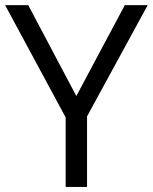

<svg xmlns="http://www.w3.org/2000/svg" viewBox="-20 -734 600 754"><path d="M279.8 -356.9 470.2 -713.9H560.1L321.8 -276.9V0H237.8V-272.9L0 -713.9H90.8Z"/></svg>

Font: f0_52653 
Style: Regular
Weight: 400
Foundry: Ascender Corporation
Version: Version 1.10